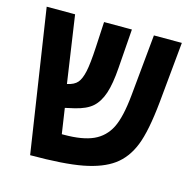

<svg xmlns="http://www.w3.org/2000/svg" viewBox="-93 -698 787 794"><g transform="rotate(15 300.0 -300.5)"><path d="M174.8 -318.8Q205.1 -325.2 218.8 -341.3Q232.4 -357.4 239.7 -391.4Q247.1 -425.3 251 -497.1L256.8 -606H376L363.8 -439Q358.9 -369.1 345.2 -328.1Q331.5 -287.1 306.2 -264.4Q280.8 -241.7 231 -230L191.9 -221.2L208 -112.8H217.3Q296.9 -112.8 342.8 -133.8Q388.7 -154.8 412.1 -200.9Q435.5 -247.1 444.8 -342.8L470.2 -606H589.8L564.9 -346.2Q552.2 -218.8 527.3 -156.5Q502.4 -94.2 455.6 -60.1Q408.7 -25.9 328.4 -10.5Q248 4.9 104 4.9L11.2 -606H132.8Z"/></g></svg>

Font: Cousine
Style: Bold
Weight: 700
Monospace: yes
Designer: Steve Matteson
Foundry: Ascender Corporation
Version: Version 1.20